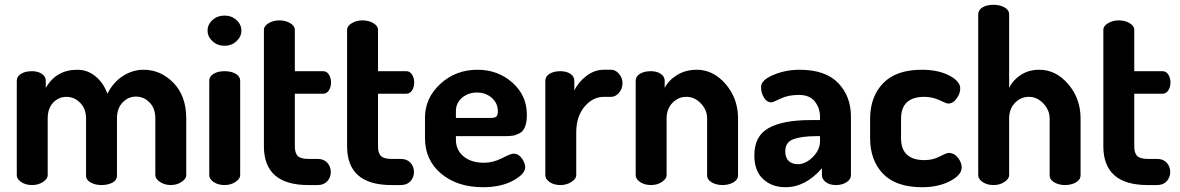

<svg xmlns="http://www.w3.org/2000/svg" viewBox="-20 -772 4921 801"><path d="M50 -41V-435Q50 -453 67.5 -464Q85 -475 114 -475Q138 -475 154.5 -464Q171 -453 171 -435V-405Q214 -481 303 -481Q345 -481 378.5 -453.5Q412 -426 428 -381Q453 -430 493.5 -455.5Q534 -481 579 -481Q651 -481 704 -426Q757 -371 757 -278V-41Q757 -26 737.5 -13Q718 0 692 0Q667 0 647.5 -13Q628 -26 628 -41V-278Q628 -320 604 -344.5Q580 -369 547 -369Q515 -369 491.5 -344.5Q468 -320 468 -279V-40Q468 -20 449 -10Q430 0 403 0Q378 0 358.5 -10.5Q339 -21 339 -40V-278Q339 -318 314.5 -343Q290 -368 257 -368Q225 -368 202 -344Q179 -320 179 -278V-41Q179 -26 159.5 -13Q140 0 114 0Q87 0 68.5 -12.5Q50 -25 50 -41Z M846 -644Q846 -670 866.5 -688.5Q887 -707 917 -707Q946 -707 966.5 -688.5Q987 -670 987 -644Q987 -619 966.5 -600Q946 -581 917 -581Q887 -581 866.5 -600Q846 -619 846 -644ZM853 -41V-435Q853 -453 871 -464Q889 -475 917 -475Q945 -475 963.5 -464Q982 -453 982 -435V-41Q982 -26 962.5 -13Q943 0 917 0Q890 0 871.5 -12.5Q853 -25 853 -41Z M1081 -162V-647Q1081 -664 1101 -675.5Q1121 -687 1145 -687Q1171 -687 1190.5 -675.5Q1210 -664 1210 -647V-475H1328Q1343 -475 1352 -461Q1361 -447 1361 -428Q1361 -409 1352 -395Q1343 -381 1328 -381H1210V-162Q1210 -133 1222.5 -121Q1235 -109 1266 -109H1305Q1331 -109 1345.5 -93Q1360 -77 1360 -55Q1360 -32 1345.5 -16Q1331 0 1305 0H1266Q1081 0 1081 -162Z M1428 -162V-647Q1428 -664 1448 -675.5Q1468 -687 1492 -687Q1518 -687 1537.5 -675.5Q1557 -664 1557 -647V-475H1675Q1690 -475 1699 -461Q1708 -447 1708 -428Q1708 -409 1699 -395Q1690 -381 1675 -381H1557V-162Q1557 -133 1569.5 -121Q1582 -109 1613 -109H1652Q1678 -109 1692.5 -93Q1707 -77 1707 -55Q1707 -32 1692.5 -16Q1678 0 1652 0H1613Q1428 0 1428 -162Z M1753 -196V-281Q1753 -363 1817 -422Q1881 -481 1972 -481Q2057 -481 2117.5 -427.5Q2178 -374 2178 -293Q2178 -263 2170.5 -243.5Q2163 -224 2147.5 -216Q2132 -208 2119 -206Q2106 -204 2085 -204H1882V-189Q1882 -146 1914 -119.5Q1946 -93 1999 -93Q2037 -93 2074 -112Q2111 -131 2122 -131Q2143 -131 2157 -111.5Q2171 -92 2171 -74Q2171 -46 2120.5 -18.5Q2070 9 1995 9Q1888 9 1820.5 -47.5Q1753 -104 1753 -196ZM1882 -280H2028Q2044 -280 2050.5 -285.5Q2057 -291 2057 -307Q2057 -342 2031.5 -364Q2006 -386 1969 -386Q1934 -386 1908 -364.5Q1882 -343 1882 -308Z M2255 -41V-435Q2255 -453 2272.5 -464Q2290 -475 2318 -475Q2343 -475 2359.5 -464Q2376 -453 2376 -435V-394Q2392 -429 2426 -455Q2460 -481 2499 -481H2530Q2548 -481 2562.5 -464Q2577 -447 2577 -425Q2577 -402 2562.5 -385Q2548 -368 2530 -368H2499Q2453 -368 2418.5 -327Q2384 -286 2384 -220V-41Q2384 -26 2364 -13Q2344 0 2318 0Q2291 0 2273 -12.5Q2255 -25 2255 -41Z M2632 -41V-435Q2632 -453 2649.5 -464Q2667 -475 2696 -475Q2720 -475 2736.5 -464Q2753 -453 2753 -435V-405Q2769 -437 2804.5 -459Q2840 -481 2887 -481Q2956 -481 3007.5 -421Q3059 -361 3059 -278V-41Q3059 -22 3039.5 -11Q3020 0 2994 0Q2969 0 2949.5 -11Q2930 -22 2930 -41V-278Q2930 -313 2904 -340.5Q2878 -368 2843 -368Q2810 -368 2785.5 -343Q2761 -318 2761 -278V-41Q2761 -26 2741.5 -13Q2722 0 2696 0Q2669 0 2650.5 -12.5Q2632 -25 2632 -41Z M3127 -124Q3127 -205 3187 -238Q3247 -271 3360 -271H3401V-284Q3401 -321 3379.5 -348.5Q3358 -376 3313 -376Q3268 -376 3236 -360.5Q3204 -345 3199 -345Q3179 -345 3167 -365Q3155 -385 3155 -409Q3155 -438 3206.5 -459.5Q3258 -481 3315 -481Q3424 -481 3477 -425.5Q3530 -370 3530 -286V-41Q3530 -24 3512 -12Q3494 0 3467 0Q3442 0 3425.5 -12Q3409 -24 3409 -41V-70Q3340 9 3257 9Q3200 9 3163.5 -25Q3127 -59 3127 -124ZM3256 -141Q3256 -114 3270.5 -100.5Q3285 -87 3309 -87Q3341 -87 3371 -117Q3401 -147 3401 -183V-204H3386Q3325 -204 3290.5 -191.5Q3256 -179 3256 -141Z M3610 -196V-276Q3610 -368 3664 -424.5Q3718 -481 3826 -481Q3894 -481 3940 -457Q3986 -433 3986 -403Q3986 -382 3971 -361Q3956 -340 3935 -340Q3929 -340 3899.5 -354Q3870 -368 3836 -368Q3739 -368 3739 -276V-196Q3739 -104 3837 -104Q3871 -104 3900 -119Q3929 -134 3937 -134Q3961 -134 3976.5 -114Q3992 -94 3992 -73Q3992 -42 3943.5 -16.5Q3895 9 3827 9Q3718 9 3664 -47Q3610 -103 3610 -196Z M4061 -41V-712Q4061 -730 4078.5 -741Q4096 -752 4125 -752Q4152 -752 4171 -741Q4190 -730 4190 -712V-405Q4205 -437 4238 -459Q4271 -481 4316 -481Q4385 -481 4436.5 -421Q4488 -361 4488 -278V-41Q4488 -22 4468.5 -11Q4449 0 4423 0Q4398 0 4378.5 -11Q4359 -22 4359 -41V-278Q4359 -312 4333 -340Q4307 -368 4272 -368Q4239 -368 4214.5 -343Q4190 -318 4190 -278V-41Q4190 -26 4170.5 -13Q4151 0 4125 0Q4098 0 4079.5 -12.5Q4061 -25 4061 -41Z M4583 -162V-647Q4583 -664 4603 -675.5Q4623 -687 4647 -687Q4673 -687 4692.5 -675.5Q4712 -664 4712 -647V-475H4830Q4845 -475 4854 -461Q4863 -447 4863 -428Q4863 -409 4854 -395Q4845 -381 4830 -381H4712V-162Q4712 -133 4724.5 -121Q4737 -109 4768 -109H4807Q4833 -109 4847.5 -93Q4862 -77 4862 -55Q4862 -32 4847.5 -16Q4833 0 4807 0H4768Q4583 0 4583 -162Z"/></svg>

Font: Terminal Dosis
Style: Bold
Weight: 700
Designer: EdgarTolentino, PabloImpallari, IginoMarini
Foundry: EdgarTolentino, PabloImpallari, IginoMarini
Version: Version 1.006